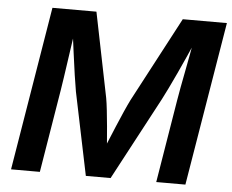

<svg xmlns="http://www.w3.org/2000/svg" viewBox="-52 -788 1024 849"><g transform="rotate(5 460.5 -364.0)"><path d="M26.9 0 147 -727.5H342.3L418.5 -351.1Q422.4 -329.6 426 -296.9Q429.7 -264.2 433.1 -226.8Q436.5 -189.5 439.2 -153.8Q441.9 -118.2 443.4 -91.8L416.5 -92.3Q426.8 -119.6 441.4 -155.3Q456.1 -190.9 471.7 -228.3Q487.3 -265.6 501.7 -298.1Q516.1 -330.6 526.4 -351.1L725.6 -727.5H921.4L800.8 0H671.4L731.9 -367.7Q735.8 -392.6 742.2 -426.3Q748.5 -460 755.9 -498Q763.2 -536.1 770.3 -574Q777.3 -611.8 783.2 -644.5L793 -644Q776.4 -605.5 758.3 -565.4Q740.2 -525.4 722.9 -487.8Q705.6 -450.2 690.4 -419.2Q675.3 -388.2 664.6 -367.7L468.8 0H358.9L282.7 -367.7Q277.8 -395 271.2 -439.7Q264.6 -484.4 257.6 -538.3Q250.5 -592.3 243.7 -644.5L255.9 -644Q251 -610.4 245.4 -572Q239.7 -533.7 234.4 -495.8Q229 -458 224.1 -424.8Q219.2 -391.6 215.3 -367.7L154.8 0Z"/></g></svg>

Font: Inter 16pt SemiBold
Style: Italic
Weight: 600
Italic angle: -9.3988°
Version: Version 4.001;git-66647c0bb